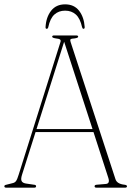

<svg xmlns="http://www.w3.org/2000/svg" viewBox="-20 -863 604 883"><path d="M146 -6.5Q146 0 138 0H8Q0 0 0 -6.5Q0 -12 9.5 -13.5L37 -20.5Q48 -22.5 53.8 -30.5Q59.5 -38.5 66 -60L257.5 -668Q261 -677 256.5 -681Q252 -685 236 -686.5Q220 -689 220 -694Q220 -700 228.5 -700H331Q339.5 -700 339.5 -694Q339.5 -689 324 -686.5Q308 -685.5 304.8 -682.5Q301.5 -679.5 304.5 -670.5L511 -39Q518 -17 552.5 -13.5Q564 -12 564 -6.5Q564 0 555.5 0H423Q415 0 415 -6.5Q415 -13 425.5 -13.5L466.5 -17Q487 -18.5 478 -45.5L410 -255.5H143.5L81.5 -60Q75 -40 79.2 -30.8Q83.5 -21.5 99 -19L136 -13.5Q146 -13 146 -6.5ZM148 -269.5H405.5L275 -671ZM279.5 -814Q250 -814 230.2 -796.2Q210.5 -778.5 202 -738Q200 -730.5 195 -730.5Q189 -730.5 189.5 -738.5Q192 -784 215 -813.5Q238 -843 279.5 -843Q321 -843 343.8 -813.5Q366.5 -784 369.5 -738.5Q369.5 -730.5 364 -730.5Q359.5 -730.5 357.5 -738Q348.5 -778.5 328.8 -796.2Q309 -814 279.5 -814Z"/></svg>

Font: Fraunces 144pt Soft Thin
Style: Regular
Weight: 100
Version: Version 1.000;[0bf87f6ff]